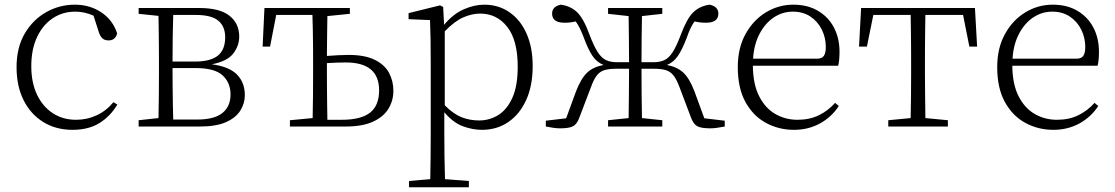

<svg xmlns="http://www.w3.org/2000/svg" viewBox="-20 -541 4769 821"><path d="M464.8 -104 481.9 -94.2Q452.6 -44.4 405.8 -15.1Q358.9 14.2 290 14.2Q219.2 14.2 165.3 -19Q111.3 -52.2 81.1 -112.3Q50.8 -172.4 50.8 -253.9Q50.8 -337.9 85.9 -397.7Q121.1 -457.5 178 -489.3Q234.9 -521 299.8 -521Q363.8 -521 413.1 -488.3Q462.4 -455.6 481 -397.9Q472.7 -368.2 444.8 -368.2Q426.8 -368.2 417.5 -377.4Q408.2 -386.7 402.8 -402.8L379.9 -474.1Q341.8 -491.2 301.8 -491.2Q247.6 -491.2 205.1 -462.6Q162.6 -434.1 138.2 -381.8Q113.8 -329.6 113.8 -257.8Q113.8 -188 138.2 -136.5Q162.6 -85 205.8 -56.9Q249 -28.8 305.2 -28.8Q352.1 -28.8 393.6 -48.1Q435.1 -67.4 464.8 -104Z M720.7 -29.8H822.8Q896.5 -29.8 931.2 -57.9Q965.8 -85.9 965.8 -137.2Q965.8 -187 932.1 -218.5Q898.4 -250 815.9 -250H717.8V-226.1Q717.8 -198.2 718.3 -162.8Q718.8 -127.4 719.2 -92.5Q719.7 -57.6 720.7 -29.8ZM816.9 -477.1H720.7Q719.2 -438 718.5 -382.8Q717.8 -327.6 717.8 -277.8H814Q879.9 -277.8 911.4 -303Q942.9 -328.1 942.9 -381.8Q942.9 -427.7 913.6 -452.4Q884.3 -477.1 816.9 -477.1ZM572.8 -506.8H831.1Q919.9 -506.8 961.4 -473.6Q1002.9 -440.4 1002.9 -384.8Q1002.9 -345.2 977.3 -312Q951.7 -278.8 885.7 -266.1Q960 -256.3 993.4 -222.2Q1026.9 -188 1026.9 -133.8Q1026.9 -99.1 1007.8 -68.4Q988.8 -37.6 946.5 -18.8Q904.3 0 835 0H572.8V-26.9L657.7 -36.1Q658.7 -77.1 659.2 -131.3Q659.7 -185.5 659.7 -226.1V-282.2Q659.7 -309.1 659.4 -343Q659.2 -377 658.7 -411.1Q658.2 -445.3 657.7 -473.1L572.8 -481.9Z M1379.9 -28.8H1441.9Q1523.4 -28.8 1562.3 -59.3Q1601.1 -89.8 1601.1 -154.8Q1601.1 -273.9 1459 -273.9Q1418.5 -273.9 1377.9 -271V-226.1Q1377.9 -197.3 1378.2 -161.9Q1378.4 -126.5 1378.9 -91.6Q1379.4 -56.6 1379.9 -28.8ZM1476.1 -481.9 1379.9 -472.2Q1379.4 -435.1 1378.7 -387.9Q1377.9 -340.8 1377.9 -301.8Q1401.9 -303.7 1425.8 -304.9Q1449.7 -306.2 1469.7 -306.2Q1539.6 -306.2 1581.8 -285.6Q1624 -265.1 1643.1 -230.2Q1662.1 -195.3 1662.1 -152.8Q1662.1 -110.8 1641.1 -76.2Q1620.1 -41.5 1575.2 -20.8Q1530.3 0 1458 0H1219.7V-26.9L1316.9 -36.1Q1317.9 -77.1 1318.4 -131.3Q1318.8 -185.5 1318.8 -226.1V-282.2Q1318.8 -309.6 1318.6 -344.5Q1318.4 -379.4 1317.6 -414.6Q1316.9 -449.7 1315.9 -477.1H1161.1L1134.8 -341.8H1103L1110.8 -506.8H1476.1Z M1881.8 -407.2V-90.8Q1918 -54.2 1953.1 -40Q1988.3 -25.9 2028.8 -25.9Q2073.7 -25.9 2111.1 -49.3Q2148.4 -72.8 2171.1 -123.3Q2193.8 -173.8 2193.8 -255.9Q2193.8 -368.7 2149.2 -425.8Q2104.5 -482.9 2033.2 -482.9Q1998.5 -482.9 1961.7 -467Q1924.8 -451.2 1881.8 -407.2ZM1875 -511.2 1878.9 -435.1Q1918 -481.4 1963.1 -501.2Q2008.3 -521 2050.8 -521Q2111.8 -521 2158.7 -488.5Q2205.6 -456.1 2231.7 -397Q2257.8 -337.9 2257.8 -258.8Q2257.8 -174.8 2230.2 -113.8Q2202.6 -52.7 2153.8 -19.3Q2105 14.2 2041 14.2Q2000.5 14.2 1959 -1.2Q1917.5 -16.6 1879.9 -61V32.2Q1879.9 75.7 1880.6 128.2Q1881.3 180.7 1882.8 225.1L1984.9 232.9V259.8H1729V232.9L1819.8 225.1Q1820.8 180.7 1821.3 128.7Q1821.8 76.7 1821.8 33.2V-277.8Q1821.8 -379.9 1818.8 -455.1L1727.1 -459V-484.9L1861.8 -518.1Z M2991.7 -35.2 3079.1 -24.9V0Q3063 2.9 3047.1 5.4Q3031.2 7.8 3018.1 7.8Q2976.6 7.8 2960.4 -2Q2944.3 -11.7 2934.1 -40L2885.7 -168Q2873 -202.1 2859.4 -219Q2845.7 -235.8 2825.9 -241.5Q2806.2 -247.1 2773.9 -247.1H2723.1Q2723.1 -191.4 2723.6 -134Q2724.1 -76.7 2725.1 -36.1L2812 -26.9V0H2580.1V-26.9L2668 -36.1Q2668.5 -76.7 2669.2 -134Q2669.9 -191.4 2669.9 -247.1H2616.7Q2585.4 -247.1 2565.7 -241.5Q2545.9 -235.8 2532.5 -219Q2519 -202.1 2506.8 -168L2458 -40Q2448.2 -11.7 2431.9 -2Q2415.5 7.8 2375 7.8Q2360.8 7.8 2345.2 5.4Q2329.6 2.9 2314 0V-24.9L2400.9 -35.2L2442.9 -149.9Q2464.8 -206.1 2490.7 -230.5Q2516.6 -254.9 2561 -263.2Q2532.2 -274.4 2513.4 -302.2Q2494.6 -330.1 2476.1 -380.9Q2459 -426.3 2441.9 -449.2Q2431.6 -446.8 2419.9 -445.3Q2408.2 -443.8 2394 -443.8Q2340.8 -443.8 2340.8 -482.9Q2340.8 -513.2 2377.9 -521Q2420.9 -515.1 2448.5 -488Q2476.1 -460.9 2501 -392.1Q2519.5 -343.3 2535.9 -318.1Q2552.2 -293 2571.5 -283.9Q2590.8 -274.9 2619.1 -274.9H2669.9Q2669.9 -322.3 2669.2 -377Q2668.5 -431.6 2668 -472.2L2580.1 -481.9V-506.8H2812V-481.9L2725.1 -472.2Q2724.1 -431.6 2723.6 -377Q2723.1 -322.3 2723.1 -274.9H2773.9Q2801.8 -274.9 2821 -283.9Q2840.3 -293 2856.4 -318.1Q2872.6 -343.3 2891.1 -392.1Q2916.5 -460.9 2944.1 -488Q2971.7 -515.1 3014.2 -521Q3051.8 -513.2 3051.8 -482.9Q3051.8 -443.8 2999 -443.8Q2983.9 -443.8 2972.2 -445.3Q2960.4 -446.8 2949.7 -449.2Q2940.9 -437 2933.1 -420.9Q2925.3 -404.8 2917 -380.9Q2897.9 -330.1 2878.9 -302.2Q2859.9 -274.4 2832 -263.2Q2875.5 -254.9 2901.9 -230.5Q2928.2 -206.1 2949.7 -149.9Z M3200.2 -290H3473.1Q3494.6 -290 3502.9 -302.2Q3511.2 -314.5 3511.2 -339.8Q3511.2 -379.9 3494.1 -414.3Q3477.1 -448.7 3445.6 -470Q3414.1 -491.2 3370.1 -491.2Q3325.7 -491.2 3288.6 -466.3Q3251.5 -441.4 3227.8 -396.2Q3204.1 -351.1 3200.2 -290ZM3564 -259.8H3199.2Q3200.2 -179.7 3226.6 -128.7Q3252.9 -77.6 3295.9 -53.2Q3338.9 -28.8 3390.1 -28.8Q3441.9 -28.8 3481.4 -48.1Q3521 -67.4 3550.8 -101.1L3566.9 -87.9Q3536.1 -40.5 3486.3 -13.2Q3436.5 14.2 3375 14.2Q3310.1 14.2 3255.4 -15.4Q3200.7 -44.9 3167.7 -104.5Q3134.8 -164.1 3134.8 -253.9Q3134.8 -335.9 3168.2 -396Q3201.7 -456.1 3255.6 -488.5Q3309.6 -521 3372.1 -521Q3433.6 -521 3478 -494.6Q3522.5 -468.3 3546.1 -422.9Q3569.8 -377.4 3569.8 -319.8Q3569.8 -282.7 3564 -259.8Z M4098.1 -477.1H3937Q3936.5 -449.7 3936 -414.6Q3935.5 -379.4 3935.3 -344.5Q3935.1 -309.6 3935.1 -282.2V-226.1Q3935.1 -185.5 3935.8 -131.3Q3936.5 -77.1 3937 -36.1L4033.2 -26.9V0H3778.3V-26.9L3874 -36.1Q3875 -77.1 3875.5 -131.3Q3876 -185.5 3876 -226.1V-282.2Q3876 -309.6 3875.7 -344.5Q3875.5 -379.4 3875 -414.6Q3874.5 -449.7 3874 -477.1H3714.4L3687 -341.8H3653.3L3662.1 -506.8H4148.9L4158.2 -341.8H4125Z M4309.6 -290H4582.5Q4604 -290 4612.3 -302.2Q4620.6 -314.5 4620.6 -339.8Q4620.6 -379.9 4603.5 -414.3Q4586.4 -448.7 4554.9 -470Q4523.4 -491.2 4479.5 -491.2Q4435.1 -491.2 4397.9 -466.3Q4360.8 -441.4 4337.2 -396.2Q4313.5 -351.1 4309.6 -290ZM4673.3 -259.8H4308.6Q4309.6 -179.7 4335.9 -128.7Q4362.3 -77.6 4405.3 -53.2Q4448.2 -28.8 4499.5 -28.8Q4551.3 -28.8 4590.8 -48.1Q4630.4 -67.4 4660.2 -101.1L4676.3 -87.9Q4645.5 -40.5 4595.7 -13.2Q4545.9 14.2 4484.4 14.2Q4419.4 14.2 4364.7 -15.4Q4310.1 -44.9 4277.1 -104.5Q4244.1 -164.1 4244.1 -253.9Q4244.1 -335.9 4277.6 -396Q4311 -456.1 4365 -488.5Q4418.9 -521 4481.4 -521Q4543 -521 4587.4 -494.6Q4631.8 -468.3 4655.5 -422.9Q4679.2 -377.4 4679.2 -319.8Q4679.2 -282.7 4673.3 -259.8Z"/></svg>

Font: Source Han Serif CN ExtraLight
Style: Regular
Weight: 250
Designer: Ryoko NISHIZUKA  (kana & ideographs); Frank Grießhammer (Latin, Greek & Cyrillic); Wenlong ZHANG  (bopomofo); Sandoll Co
Foundry: Adobe Systems Incorporated
Version: Version 1.001;PS 1.001;hotconv 16.6.54;makeotf.lib2.5.65590